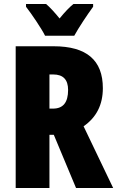

<svg xmlns="http://www.w3.org/2000/svg" viewBox="-20 -947 590 967"><path d="M207 -767H354C375 -806 421 -875 449 -913V-927H350C330 -911 307 -887 280 -854C254 -886 232 -910 212 -927H111V-913C137 -880 190 -802 207 -767ZM250 -714H59V0H229V-268H251L363 0H550L401 -311C466 -356 498 -420 498 -503C498 -644 416 -714 250 -714ZM248 -572C298 -572 323 -546 323 -494C323 -431 298 -400 247 -400H229V-572Z"/></svg>

Font: Noto Sans Armenian ExtraCondensed Black
Style: Regular
Weight: 900
Width: 2
Designer: Monotype Design Team
Foundry: Monotype Imaging Inc.
Version: Version 2.008